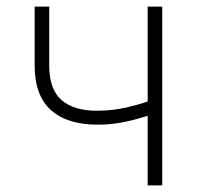

<svg xmlns="http://www.w3.org/2000/svg" viewBox="-20 -559 594 579"><path d="M273.9 -183.1Q182.6 -183.1 133.5 -227.1Q84.5 -271 84.5 -362.3V-539.1H128.4V-362.3Q128.4 -289.6 165.5 -257.3Q202.6 -225.1 272.5 -225.1Q318.8 -225.1 363.5 -235.4Q408.2 -245.6 454.6 -263.2V-219.2Q418.5 -207 388.4 -199Q358.4 -190.9 330.8 -187Q303.2 -183.1 273.9 -183.1ZM425.3 0V-539.1H469.2V0Z"/></svg>

Font: Inter 18pt ExtraLight
Style: Regular
Weight: 250
Designer: Rasmus Andersson
Foundry: rsms
Version: Version 4.001;git-66647c0bb